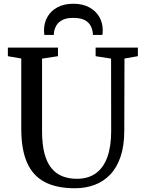

<svg xmlns="http://www.w3.org/2000/svg" viewBox="-20 -997 770 1025"><path d="M379.5 8Q282 8 218.5 -25.5Q155 -59 124.2 -129.2Q93.5 -199.5 93.5 -309V-684.5L22 -697V-743H289.5V-697L204.5 -684V-297.5Q204.5 -226 217.5 -177.2Q230.5 -128.5 255 -98.8Q279.5 -69 313.8 -55.8Q348 -42.5 390.5 -42.5Q451 -42.5 491.8 -72Q532.5 -101.5 553 -158.2Q573.5 -215 573.5 -296.5L573 -684L490.5 -697V-743H716V-697L644.5 -684.5L643.5 -301.5Q643.5 -220 624 -161.5Q604.5 -103 568.8 -65.5Q533 -28 484.8 -10Q436.5 8 379.5 8ZM371.5 -977Q420 -977 455.2 -958.5Q490.5 -940 509.5 -907.8Q528.5 -875.5 528.5 -835Q528.5 -829 528 -823Q527.5 -817 526.5 -810.5H476Q476 -814 475.8 -818.2Q475.5 -822.5 474.5 -827Q472 -845 462.2 -862Q452.5 -879 431 -890.2Q409.5 -901.5 371.5 -901.5Q334 -901.5 312.8 -890.2Q291.5 -879 281.5 -861.8Q271.5 -844.5 268.5 -827Q268 -822.5 267.8 -818.2Q267.5 -814 267.5 -810.5H217Q216 -817 215.5 -823Q215 -829 215 -835Q215 -876 234 -908.2Q253 -940.5 288.2 -958.8Q323.5 -977 371.5 -977Z"/></svg>

Font: Merriweather 36pt
Style: Regular
Weight: 400
Designer: Eben Sorkin
Foundry: Eben Sorkin
Version: Version 2.100